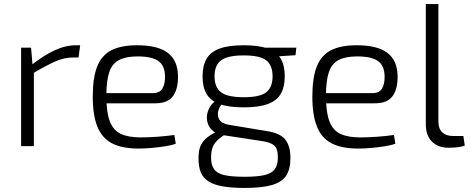

<svg xmlns="http://www.w3.org/2000/svg" viewBox="-20 -720 2320 946"><path d="M133 -485 141 -393 147 -378V0H84V-485ZM375 -497 367 -437H343Q296 -437 250.5 -416.5Q205 -396 141 -358L136 -400Q192 -445 247 -471Q302 -497 354 -497Z M655 -497Q759 -497 807.5 -459Q856 -421 857 -346Q858 -281 832 -246Q806 -211 745 -211H464V-261H731Q768 -261 781 -285Q794 -309 793 -345Q792 -397 760 -419.5Q728 -442 658 -442Q600 -442 566 -424Q532 -406 518 -363.5Q504 -321 504 -248Q504 -167 521 -122.5Q538 -78 575 -60.5Q612 -43 672 -43Q714 -43 759.5 -46.5Q805 -50 839 -55L846 -12Q825 -4 792.5 1Q760 6 725.5 9Q691 12 664 12Q582 12 532.5 -13.5Q483 -39 460 -95.5Q437 -152 437 -244Q437 -339 459.5 -394Q482 -449 530 -473Q578 -497 655 -497Z M1181 -497Q1256 -497 1300 -480.5Q1344 -464 1363.5 -430.5Q1383 -397 1383 -344Q1383 -292 1363.5 -258Q1344 -224 1299.5 -207.5Q1255 -191 1181 -191Q1106 -191 1061.5 -207.5Q1017 -224 997.5 -257.5Q978 -291 978 -343Q978 -396 997.5 -430Q1017 -464 1061.5 -480.5Q1106 -497 1181 -497ZM1181 -447Q1101 -447 1069 -422.5Q1037 -398 1037 -344Q1037 -290 1069 -265.5Q1101 -241 1181 -241Q1261 -241 1292 -265.5Q1323 -290 1323 -344Q1323 -398 1292 -422.5Q1261 -447 1181 -447ZM1440 -485 1436 -448 1314 -440 1279 -485ZM1045 -224 1084 -219Q1063 -200 1056 -175.5Q1049 -151 1060.5 -131Q1072 -111 1109 -105L1295 -74Q1361 -64 1386 -32Q1411 0 1411 59Q1411 114 1389.5 146Q1368 178 1318.5 192Q1269 206 1186 206Q1122 206 1078.5 198.5Q1035 191 1008 174Q981 157 969.5 129.5Q958 102 958 61Q958 28 965.5 5.5Q973 -17 991.5 -34.5Q1010 -52 1041 -68L1094 -97L1128 -86L1079 -51Q1057 -36 1044 -21Q1031 -6 1025.5 12Q1020 30 1020 57Q1020 93 1035 114Q1050 135 1086.5 143Q1123 151 1186 151Q1248 151 1283.5 142.5Q1319 134 1334 113.5Q1349 93 1349 57Q1349 29 1342.5 13Q1336 -3 1317.5 -12Q1299 -21 1264 -26L1080 -54Q1049 -59 1030.5 -74Q1012 -89 1004.5 -110Q997 -131 1000 -152.5Q1003 -174 1014.5 -193.5Q1026 -213 1045 -224Z M1737 -497Q1841 -497 1889.5 -459Q1938 -421 1939 -346Q1940 -281 1914 -246Q1888 -211 1827 -211H1546V-261H1813Q1850 -261 1863 -285Q1876 -309 1875 -345Q1874 -397 1842 -419.5Q1810 -442 1740 -442Q1682 -442 1648 -424Q1614 -406 1600 -363.5Q1586 -321 1586 -248Q1586 -167 1603 -122.5Q1620 -78 1657 -60.5Q1694 -43 1754 -43Q1796 -43 1841.5 -46.5Q1887 -50 1921 -55L1928 -12Q1907 -4 1874.5 1Q1842 6 1807.5 9Q1773 12 1746 12Q1664 12 1614.5 -13.5Q1565 -39 1542 -95.5Q1519 -152 1519 -244Q1519 -339 1541.5 -394Q1564 -449 1612 -473Q1660 -497 1737 -497Z M2140 -700V-121Q2140 -86 2159 -68Q2178 -50 2212 -50H2263L2270 -3Q2262 1 2247.5 3.5Q2233 6 2217 7Q2201 8 2190 8Q2139 8 2108.5 -22Q2078 -52 2078 -108V-700Z"/></svg>

Font: Exo 2 Light
Style: Regular
Weight: 300
Designer: Natanael Gama
Foundry: Natanael Gama
Version: Version 2.010